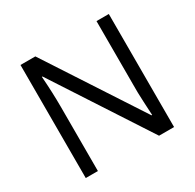

<svg xmlns="http://www.w3.org/2000/svg" viewBox="-155 -882 1065 1050"><g transform="rotate(-30 377.0 -357.0)"><path d="M655.8 0H561L170.9 -599.1H167Q174.8 -493.7 174.8 -405.8V0H98.1V-713.9H191.9L581.1 -117.2H585Q584 -130.4 580.6 -201.9Q577.1 -273.4 578.1 -304.2V-713.9H655.8Z"/></g></svg>

Font: f3_1792  
Style: Regular
Weight: 400
Foundry: Ascender Corporation
Version: Version 1.10